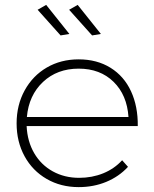

<svg xmlns="http://www.w3.org/2000/svg" viewBox="-20 -765 629 786"><path d="M544 -249H89Q92 -186 120 -138Q148 -90 196 -63.5Q244 -37 304 -37Q357 -37 402.5 -55.5Q448 -74 480 -109L504 -82Q467 -42 415 -20.5Q363 1 302 1Q229 1 171 -32.5Q113 -66 80.5 -125.5Q48 -185 48 -260Q48 -335 81 -395Q114 -455 171.5 -488.5Q229 -522 302 -522Q377 -522 432.5 -487.5Q488 -453 516.5 -391Q545 -329 544 -249ZM506 -286Q500 -376 445 -430Q390 -484 302 -484Q214 -484 156 -429.5Q98 -375 90 -286ZM169 -745 264 -626 228 -620 134 -725ZM298 -745 393 -626 357 -620 263 -725Z"/></svg>

Font: Gontserrat ExtraLight
Style: Regular
Weight: 275
Designer: Julieta Ulanovsky
Foundry: Julieta Ulanovsky
Version: Version 6.001